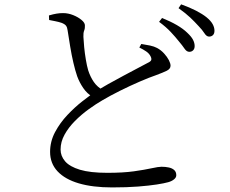

<svg xmlns="http://www.w3.org/2000/svg" viewBox="-20 -810 1040 869"><path d="M789.6 -622.9Q774.2 -642.4 753.1 -664.9Q732.1 -687.5 700 -711.2L713.5 -728.6Q752 -713 780.7 -696.3Q809.4 -679.5 827.3 -662Q846.3 -644.3 853.6 -629.9Q861 -615.5 861 -601.5Q861 -589.2 854.1 -582.3Q847.3 -575.3 836.2 -575.5Q824.7 -575.7 815 -590Q805.3 -604.4 789.6 -622.9ZM878.3 -692.5Q860.7 -711.8 841.4 -730.2Q822.2 -748.6 788.1 -773.1L799.8 -790.4Q838.5 -776.5 867.4 -761.6Q896.3 -746.6 914.3 -732.2Q934.1 -716 942.4 -700.9Q950.7 -685.8 950.7 -671Q950.7 -657.7 943.8 -651.1Q937 -644.4 926.1 -644.4Q914.8 -644.4 905.1 -659.7Q895.4 -675 878.3 -692.5ZM610.6 -594.9 619.5 -611Q640.1 -607.9 659 -603.9Q677.8 -599.9 690.9 -592.9Q709 -583.1 722.8 -567.8Q736.6 -552.6 744.3 -537.8Q751.9 -523 751.9 -512.5Q751.9 -498.3 734.8 -489.8Q717.6 -481.4 687.3 -470.2Q656.4 -459.7 612.2 -440.6Q568 -421.5 523.3 -399.2Q478.6 -376.9 443.9 -356.4Q414.4 -339.4 381.2 -315.4Q348 -291.4 319.2 -262.4Q290.4 -233.4 272.3 -200.8Q254.2 -168.2 254.2 -133.1Q254.2 -103.9 274.7 -79.9Q295.3 -55.9 341.7 -41.8Q388.1 -27.8 466.1 -27.8Q537.3 -27.8 586.4 -34.7Q635.5 -41.7 666.3 -48.5Q697.1 -55.3 711.4 -55.3Q729.2 -55.3 744.4 -51.9Q759.6 -48.6 768.8 -40.1Q777.9 -31.6 777.9 -16.8Q777.9 -6.5 767.6 1.8Q757.4 10.2 741.5 14.6Q723.4 19.7 689.6 25Q655.8 30.3 605.3 34.3Q554.8 38.3 487.2 38.3Q399.6 38.3 336.9 19.9Q274.3 1.5 240.5 -34.5Q206.7 -70.5 206.7 -122.6Q206.7 -169.8 229.2 -212.1Q251.8 -254.4 285.4 -289.9Q319 -325.4 352.7 -351.5Q386.4 -377.6 407.8 -392.3Q435 -409.9 470.1 -429.7Q505.2 -449.4 540.1 -467.9Q575 -486.5 603.8 -501.7Q632.5 -516.9 648.7 -525.5Q661.4 -531.2 664.1 -537.5Q666.8 -543.7 662.2 -553.7Q655.8 -567.7 641.3 -577.5Q626.7 -587.3 610.6 -594.9ZM201.5 -740.1Q221.5 -746 236.1 -748.3Q250.6 -750.7 265.3 -750.7Q288.7 -750.7 311.4 -741.5Q334 -732.4 349.1 -719.6Q364.3 -706.9 364.3 -695.1Q365.1 -682.2 360.9 -671.6Q356.7 -661 357.5 -643.3Q358.3 -624.1 361 -596.5Q363.7 -568.9 368.5 -540.4Q373.2 -511.9 379.2 -491.6Q388.7 -462.3 404.6 -439Q420.5 -415.8 448 -400.7L401.3 -370.3Q374.2 -385.8 356.8 -411.6Q339.3 -437.4 329.3 -464.8Q320.4 -490.7 312.3 -525.4Q304.2 -560 297.8 -598.6Q291.4 -637.2 285.9 -673.1Q284.4 -686 278.8 -693.6Q273.2 -701.1 258.2 -706.8Q245.6 -711 229.7 -714.1Q213.8 -717.2 202.3 -719.5Z"/></svg>

Font: Early Summer Mincho VF
Style: Regular
Weight: 250
Designer: GuiWonder
Version: Version 1.002